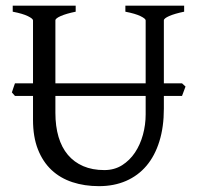

<svg xmlns="http://www.w3.org/2000/svg" viewBox="-20 -635 694 670"><path d="M344.2 -41.5Q378.9 -41.5 405.8 -58.3Q432.6 -75.2 450.9 -102.5Q469.2 -129.9 478.8 -164.8Q488.3 -199.7 488.3 -235.8V-300.3H173.3V-241.2Q173.3 -194.3 184.3 -157.2Q195.3 -120.1 217 -94.5Q238.8 -68.8 270.5 -55.2Q302.2 -41.5 344.2 -41.5ZM622.6 -594.2Q589.4 -587.4 570.6 -579.1Q551.8 -570.8 551.8 -564V-344.2H615.2L627.4 -333L615.2 -300.3H551.8V-255.9Q551.8 -191.9 536.1 -141.6Q520.5 -91.3 491.2 -56.6Q461.9 -22 419.9 -3.7Q377.9 14.6 325.2 14.6Q274.9 14.6 232.7 0.7Q190.4 -13.2 159.9 -41.7Q129.4 -70.3 112.3 -113.8Q95.2 -157.2 95.2 -216.8V-300.3H32.2L21.5 -312.5Q23.9 -319.8 26.6 -328.1Q29.3 -336.4 32.2 -344.2H95.2V-564Q95.2 -569.8 77.4 -578.6Q59.6 -587.4 24.4 -594.2V-615.2H244.1V-594.2Q210.9 -587.4 192.1 -579.1Q173.3 -570.8 173.3 -564V-344.2H488.3V-564Q488.3 -569.8 470.5 -578.6Q452.6 -587.4 417.5 -594.2V-615.2H622.6Z"/></svg>

Font: Noto Serif Devanagari
Style: Regular
Weight: 400
Designer: Monotype Design Team
Foundry: Monotype Imaging Inc.
Version: Version 1.01